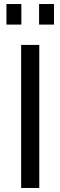

<svg xmlns="http://www.w3.org/2000/svg" viewBox="-20 -933 300 953"><path d="M175 0V-710H85V0ZM86 -811V-913H12V-811ZM248 -811V-913H174V-811Z"/></svg>

Font: Raleway Med
Style: Regular
Weight: 500
Designer: Matt McInerney, Pablo Impallari, Rodrigo Fuenzalida
Foundry: Matt McInerney, Pablo Impallari, Rodrigo Fuenzalida
Version: Version 3.00 July 28, 2015